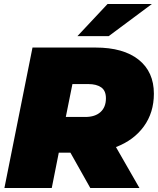

<svg xmlns="http://www.w3.org/2000/svg" viewBox="-20 -937 787 957"><path d="M2 0 142 -700H456Q595 -700 671 -639.5Q747 -579 747 -470Q747 -376 697 -307Q647 -238 558 -204L675 0H430L331 -176H273L238 0ZM308 -354H405Q454 -354 481 -378.5Q508 -403 508 -447Q508 -485 484.5 -501.5Q461 -518 420 -518H341ZM366 -757 516 -917H737L522 -757Z"/></svg>

Font: Montserrat Black
Style: Italic
Weight: 900
Italic angle: -11.3°
Designer: Julieta Ulanovsky
Foundry: Julieta Ulanovsky
Version: Version 9.000; ttfautohint (v1.8.4.7-5d5b)